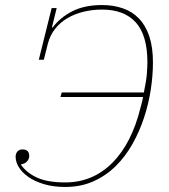

<svg xmlns="http://www.w3.org/2000/svg" viewBox="-20 -730 669 762"><path d="M239 12Q192 12 155 1Q118 -10 93 -27.5Q68 -45 55 -66Q42 -87 42 -108Q42 -120 49 -128.5Q56 -137 69 -137Q96 -137 96 -111Q96 -99 87.5 -89.5Q79 -80 64 -78V-75Q87 -43 128.5 -24.5Q170 -6 239 -6Q348 -6 425.5 -83.5Q503 -161 538 -304Q541 -315 543.5 -325Q546 -335 548 -345H220L225 -363H551Q561 -411 563 -439Q565 -467 565 -483Q565 -590 519 -641Q473 -692 385 -692Q347 -692 312 -683.5Q277 -675 248.5 -658.5Q220 -642 199.5 -616.5Q179 -591 170 -557L154 -493H134L185 -698H205L186 -621H189Q219 -661 267.5 -685.5Q316 -710 385 -710Q430 -710 467.5 -697Q505 -684 531.5 -656.5Q558 -629 572.5 -586Q587 -543 587 -482Q587 -431 578.5 -375Q570 -319 552 -264Q534 -209 506 -159Q478 -109 439.5 -71Q401 -33 351 -10.5Q301 12 239 12Z"/></svg>

Font: IBM Plex Serif Thin
Style: Italic
Weight: 100
Italic angle: -14°
Designer: Mike Abbink, Paul van der Laan, Pieter van Rosmalen
Foundry: Bold Monday
Version: Version 3.001